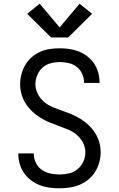

<svg xmlns="http://www.w3.org/2000/svg" viewBox="-20 -1002 640 1030"><path d="M299 8Q272 8 245 4.5Q218 1 192.5 -9Q167 -19 145.5 -35.5Q124 -52 108.5 -74.5Q93 -97 85.5 -123.5Q78 -150 78 -177Q78 -177 78 -178Q78 -179 78 -179H161Q161 -179 161 -178.5Q161 -178 161 -178Q161 -153 172 -129.5Q183 -106 203.5 -91.5Q224 -77 249 -71.5Q274 -66 299 -66Q325 -66 350.5 -72Q376 -78 396 -94.5Q416 -111 427 -135Q438 -159 438 -185Q438 -212 425 -237Q412 -262 391 -279.5Q370 -297 344.5 -307.5Q319 -318 293.5 -327Q268 -336 243 -346.5Q218 -357 195 -371.5Q172 -386 152 -405Q132 -424 117.5 -447Q103 -470 95.5 -496.5Q88 -523 88 -550Q88 -577 95 -603.5Q102 -630 115.5 -653.5Q129 -677 150 -695Q171 -713 195.5 -724Q220 -735 247 -739Q274 -743 301 -743Q328 -743 354 -739Q380 -735 404.5 -725Q429 -715 450 -698.5Q471 -682 485.5 -660Q500 -638 507 -612Q514 -586 514 -560Q514 -559 514 -558.5Q514 -558 514 -557H431Q431 -557 431 -557.5Q431 -558 431 -559Q431 -583 421 -605.5Q411 -628 392 -643Q373 -658 349 -663.5Q325 -669 301 -669Q276 -669 251.5 -662.5Q227 -656 208.5 -639.5Q190 -623 180 -599Q170 -575 170 -550Q170 -523 183 -498Q196 -473 216.5 -455.5Q237 -438 262.5 -427.5Q288 -417 314 -408Q340 -399 365 -388.5Q390 -378 413 -363.5Q436 -349 456 -330Q476 -311 490.5 -288Q505 -265 512.5 -239Q520 -213 520 -185Q520 -158 512.5 -131Q505 -104 490.5 -80.5Q476 -57 454 -39Q432 -21 406.5 -10.5Q381 0 353.5 4Q326 8 299 8ZM346 -801H254L126 -928L193 -982L300 -855L407 -982L474 -928Z"/></svg>

Font: Zed Sans Extended
Style: Regular
Weight: 400
Width: 7
Designer: Belleve Invis
Foundry: Belleve Invis
Version: Version 1.0.0; ttfautohint (v1.8.4)